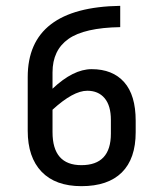

<svg xmlns="http://www.w3.org/2000/svg" viewBox="-20 -626 560 658"><path d="M75 -178V-362Q75 -601 392 -606V-533Q269 -531 214.5 -492.5Q160 -454 160 -378V-322Q231 -389 294 -389Q366 -389 405.5 -344.5Q445 -300 445 -212V-173Q445 -82 397.5 -35Q350 12 259 12Q170 12 122.5 -37.5Q75 -87 75 -178ZM160 -250V-173Q160 -60 259 -60Q360 -60 360 -168V-215Q360 -264 338.5 -289.5Q317 -315 279 -315Q231 -315 160 -250Z"/></svg>

Font: RopaSansRegular
Style: Regular
Weight: 400
Designer: Botio Nikoltchev
Foundry: Botjo Nikoltchev
Version: Version 1.002